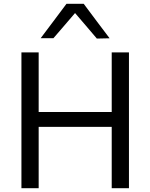

<svg xmlns="http://www.w3.org/2000/svg" viewBox="-20 -988 790 1008"><path d="M92.5 0V-713H183V-400H566.5V-713H657V0H566.5V-322H183V0ZM488.5 -785.5Q460 -819.5 431.5 -852.5Q403 -885.5 374 -919.5Q345.5 -886 317.2 -853.2Q289 -820.5 260.5 -787.5H193.5Q227 -832 261 -877.2Q295 -922.5 329 -968H419.5Q453.5 -922.5 487.5 -877Q521.5 -831.5 555.5 -787Z"/></svg>

Font: Heraclito
Style: Regular
Weight: 400
Designer: Kostas Bartsokas (font) & Cristiano Sobral (main changes)
Foundry: Kostas Bartsokas (font) & Cristiano Sobral (main changes)
Version: Version 1.00;July 8, 2020;FontCreator 13.0.0.2655 64-bit